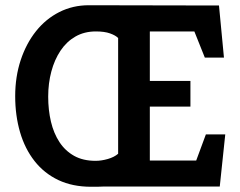

<svg xmlns="http://www.w3.org/2000/svg" viewBox="-20 -712 916 733"><path d="M328 1Q257 1 203 -24.5Q149 -50 112 -97Q75 -144 56.5 -207.5Q38 -271 38 -345Q38 -419 59 -482.5Q80 -546 117.5 -593Q155 -640 206.5 -666Q258 -692 319 -692L816 -691L835 -492H762L722 -592H552V-403H707V-305H552V-99H729L766 -199H840L819 0H379Q364 1 350.5 1Q337 1 328 1ZM345 -98Q367 -98 391.5 -105Q416 -112 431 -125V-567Q421 -577 400 -584.5Q379 -592 346 -592Q302 -592 268 -572.5Q234 -553 211 -518.5Q188 -484 176 -439Q164 -394 164 -343Q164 -292 174.5 -247.5Q185 -203 207 -169.5Q229 -136 263 -117Q297 -98 345 -98Z"/></svg>

Font: Kreon Light SemiBold
Style: Regular
Weight: 600
Version: Version 2.002